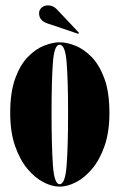

<svg xmlns="http://www.w3.org/2000/svg" viewBox="-20 -684 445 715"><path d="M202 11Q174 11 142.2 -5.2Q110.5 -21.5 82.2 -55.2Q54 -89 36 -140.8Q18 -192.5 18 -263.5Q18 -340.5 36.5 -391.5Q55 -442.5 83.8 -472Q112.5 -501.5 144.2 -514Q176 -526.5 202 -526.5Q228.5 -526.5 260.2 -514Q292 -501.5 321 -472Q350 -442.5 368.8 -391.5Q387.5 -340.5 387.5 -263.5Q387.5 -192.5 369.5 -140.8Q351.5 -89 323 -55.2Q294.5 -21.5 262.5 -5.2Q230.5 11 202 11ZM202 2Q223 2 228.2 -69Q233.5 -140 233.5 -263.5Q233.5 -384.5 228.2 -451Q223 -517.5 202 -517.5Q182 -517.5 177 -451Q172 -384.5 172 -263.5Q172 -140 177 -69Q182 2 202 2ZM271.5 -558 156 -597Q125.5 -607.5 125.5 -635Q125.5 -647 135 -655.5Q144.5 -664 158.5 -664Q177.5 -664 191.5 -649.5L274 -562Z"/></svg>

Font: Imbue 100pt Black
Style: Regular
Weight: 900
Designer: Tyler Finck
Foundry: Etcetera Type Company
Version: Version 1.102; ttfautohint (v1.8.3)